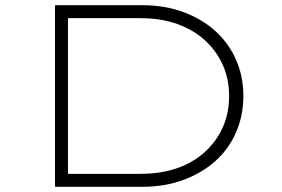

<svg xmlns="http://www.w3.org/2000/svg" viewBox="-20 -720 1088 740"><path d="M192 0V-700H527Q616 -700 688 -673Q760 -646 811 -599.5Q862 -553 890 -489Q918 -425 918 -350Q918 -275 890 -210.5Q862 -146 811 -100Q760 -54 688 -27Q616 0 527 0ZM242 -33 228 -50H522Q600 -50 663 -72Q726 -94 770.5 -135Q815 -176 839 -230Q863 -284 863 -350Q863 -415 839 -469Q815 -523 770.5 -564Q726 -605 663 -627.5Q600 -650 522 -650H225L242 -665Z"/></svg>

Font: Lexend Zetta ExtraLight
Style: Regular
Weight: 250
Version: Version 1.007